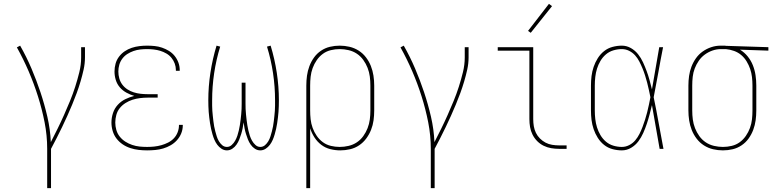

<svg xmlns="http://www.w3.org/2000/svg" viewBox="-20 -776 4040 1001"><path d="M226 205V0Q226 -70 212.5 -138.5Q199 -207 178 -273.5Q157 -340 129.5 -404Q102 -468 68 -529L85 -538Q118 -480 144 -419Q170 -358 191 -295Q212 -232 227 -167Q242 -102 245 -35Q263 -70 280.5 -105.5Q298 -141 314 -177Q330 -213 345 -249.5Q360 -286 372 -323.5Q384 -361 393.5 -399.5Q403 -438 403 -477V-530H423V-477Q423 -445 416 -413.5Q409 -382 400 -351.5Q391 -321 380 -291Q369 -261 356.5 -231Q344 -201 331 -172Q318 -143 304 -114Q290 -85 275.5 -56.5Q261 -28 246 0V205Z M747 8Q725 8 703 5.5Q681 3 659.5 -4Q638 -11 619.5 -23.5Q601 -36 587.5 -53.5Q574 -71 567.5 -93Q561 -115 561 -137Q561 -162 569 -186.5Q577 -211 594 -229.5Q611 -248 633.5 -259Q656 -270 680 -276Q659 -282 639 -293Q619 -304 604.5 -321Q590 -338 583.5 -359.5Q577 -381 577 -403Q577 -424 582.5 -444Q588 -464 600.5 -480.5Q613 -497 630 -508.5Q647 -520 666.5 -526.5Q686 -533 706.5 -535.5Q727 -538 747 -538Q767 -538 786.5 -536Q806 -534 825 -527.5Q844 -521 861 -510.5Q878 -500 890.5 -484.5Q903 -469 910 -450Q917 -431 917 -411Q917 -410 917 -409Q917 -408 917 -407H897Q897 -408 897 -409Q897 -410 897 -411Q897 -428 891 -444.5Q885 -461 874 -474.5Q863 -488 847.5 -497Q832 -506 815.5 -511Q799 -516 781.5 -518Q764 -520 747 -520Q729 -520 711 -518Q693 -516 676 -510Q659 -504 644 -494.5Q629 -485 618 -470.5Q607 -456 602 -438.5Q597 -421 597 -403Q597 -385 602 -367Q607 -349 618 -334.5Q629 -320 644.5 -310Q660 -300 677.5 -294.5Q695 -289 713.5 -287Q732 -285 750 -285H802V-267H750Q730 -267 710 -264.5Q690 -262 671 -256Q652 -250 634.5 -239Q617 -228 604.5 -212.5Q592 -197 586.5 -177Q581 -157 581 -137Q581 -118 586.5 -98.5Q592 -79 604.5 -63.5Q617 -48 633.5 -37.5Q650 -27 669 -20.5Q688 -14 707.5 -12Q727 -10 747 -10Q766 -10 784.5 -12Q803 -14 821 -19Q839 -24 856 -32.5Q873 -41 886 -54.5Q899 -68 906 -86Q913 -104 913 -122Q913 -123 913 -123.5Q913 -124 913 -125H933Q933 -124 933 -123.5Q933 -123 933 -122Q933 -101 925 -81Q917 -61 902.5 -45Q888 -29 869.5 -18.5Q851 -8 831 -2Q811 4 789.5 6Q768 8 747 8Z M1163 8Q1148 8 1135 -0.5Q1122 -9 1113 -21Q1104 -33 1098 -47Q1092 -61 1088 -75Q1084 -89 1080.5 -104Q1077 -119 1075 -133.5Q1073 -148 1071 -163Q1069 -178 1068 -193Q1067 -208 1066.5 -223Q1066 -238 1066 -253Q1066 -325 1077 -397Q1088 -469 1109 -538L1128 -533Q1107 -465 1096.5 -394.5Q1086 -324 1086 -253Q1086 -239 1086 -225.5Q1086 -212 1087 -198.5Q1088 -185 1089.5 -171.5Q1091 -158 1092.5 -144.5Q1094 -131 1096.5 -117.5Q1099 -104 1102.5 -91Q1106 -78 1110 -65Q1114 -52 1121 -40Q1128 -28 1138.5 -19Q1149 -10 1163 -10Q1177 -10 1188 -20Q1199 -30 1206 -42.5Q1213 -55 1217.5 -68.5Q1222 -82 1225 -95.5Q1228 -109 1230.5 -123.5Q1233 -138 1234.5 -152Q1236 -166 1237.5 -180Q1239 -194 1239.5 -208Q1240 -222 1240 -236.5Q1240 -251 1240 -265V-345H1260V-265Q1260 -251 1260 -236.5Q1260 -222 1260.5 -208Q1261 -194 1262.5 -180Q1264 -166 1265.5 -152Q1267 -138 1269.5 -123.5Q1272 -109 1275 -95.5Q1278 -82 1282.5 -68.5Q1287 -55 1294 -42.5Q1301 -30 1312 -20Q1323 -10 1337 -10Q1351 -10 1361.5 -19Q1372 -28 1379 -40Q1386 -52 1390 -65Q1394 -78 1397.5 -91Q1401 -104 1403.5 -117.5Q1406 -131 1407.5 -144.5Q1409 -158 1410.5 -171.5Q1412 -185 1413 -198.5Q1414 -212 1414 -225.5Q1414 -239 1414 -253Q1414 -324 1403.5 -394.5Q1393 -465 1372 -533L1391 -538Q1412 -469 1423 -397Q1434 -325 1434 -253Q1434 -238 1433.5 -223Q1433 -208 1432 -193Q1431 -178 1429 -163Q1427 -148 1425 -133.5Q1423 -119 1419.5 -104Q1416 -89 1412 -75Q1408 -61 1402 -47Q1396 -33 1387 -21Q1378 -9 1365 -0.5Q1352 8 1337 8Q1337 8 1337 8Q1337 8 1337 8Q1322 8 1309 -0.5Q1296 -9 1287 -22Q1278 -35 1272.5 -49Q1267 -63 1262.5 -77.5Q1258 -92 1255 -107Q1252 -122 1250 -138Q1248 -122 1245 -107Q1242 -92 1237.5 -77.5Q1233 -63 1227.5 -49Q1222 -35 1213 -22Q1204 -9 1191 -0.5Q1178 8 1163 8Q1163 8 1163 8Q1163 8 1163 8Z M1577 205V-330Q1577 -356 1580.5 -381.5Q1584 -407 1593 -431Q1602 -455 1617 -476Q1632 -497 1653.5 -511.5Q1675 -526 1700 -532Q1725 -538 1751 -538Q1777 -538 1802.5 -532Q1828 -526 1850 -512Q1872 -498 1888 -477Q1904 -456 1913.5 -432Q1923 -408 1927 -382Q1931 -356 1931 -330V-200Q1931 -174 1927.5 -148.5Q1924 -123 1914.5 -99Q1905 -75 1889.5 -54Q1874 -33 1852.5 -18.5Q1831 -4 1805.5 2Q1780 8 1754 8Q1728 8 1702 1.5Q1676 -5 1655 -21Q1634 -37 1619.5 -59.5Q1605 -82 1597 -107V205ZM1751 -10Q1774 -10 1797.5 -15.5Q1821 -21 1840.5 -34Q1860 -47 1874 -66.5Q1888 -86 1896.5 -108Q1905 -130 1908 -153Q1911 -176 1911 -200V-330Q1911 -354 1908 -377Q1905 -400 1896.5 -422Q1888 -444 1874 -463.5Q1860 -483 1840.5 -496Q1821 -509 1797.5 -514.5Q1774 -520 1751 -520Q1728 -520 1705 -514.5Q1682 -509 1663.5 -495.5Q1645 -482 1631.5 -462.5Q1618 -443 1610 -421Q1602 -399 1599.5 -376Q1597 -353 1597 -330V-200Q1597 -177 1599.5 -154Q1602 -131 1610 -109Q1618 -87 1631.5 -67.5Q1645 -48 1663.5 -34.5Q1682 -21 1705 -15.5Q1728 -10 1751 -10Z M2226 205V0Q2226 -70 2212.5 -138.5Q2199 -207 2178 -273.5Q2157 -340 2129.5 -404Q2102 -468 2068 -529L2085 -538Q2118 -480 2144 -419Q2170 -358 2191 -295Q2212 -232 2227 -167Q2242 -102 2245 -35Q2263 -70 2280.5 -105.5Q2298 -141 2314 -177Q2330 -213 2345 -249.5Q2360 -286 2372 -323.5Q2384 -361 2393.5 -399.5Q2403 -438 2403 -477V-530H2423V-477Q2423 -445 2416 -413.5Q2409 -382 2400 -351.5Q2391 -321 2380 -291Q2369 -261 2356.5 -231Q2344 -201 2331 -172Q2318 -143 2304 -114Q2290 -85 2275.5 -56.5Q2261 -28 2246 0V205Z M2895 0Q2874 0 2853.5 -3.5Q2833 -7 2814.5 -16Q2796 -25 2781 -40Q2766 -55 2756.5 -74Q2747 -93 2743.5 -113.5Q2740 -134 2740 -155V-512H2575V-530H2760V-155Q2760 -136 2763 -118Q2766 -100 2774 -83.5Q2782 -67 2795 -54Q2808 -41 2824 -32.5Q2840 -24 2858.5 -21Q2877 -18 2895 -18H2934V0ZM2747 -605 2733 -615 2842 -756 2858 -744Z M3222 8Q3198 8 3173.5 1.5Q3149 -5 3129.5 -20.5Q3110 -36 3096.5 -57.5Q3083 -79 3075 -102.5Q3067 -126 3064 -150.5Q3061 -175 3061 -200V-330Q3061 -355 3064 -379.5Q3067 -404 3075 -427.5Q3083 -451 3096.5 -472.5Q3110 -494 3129.5 -509.5Q3149 -525 3173.5 -531.5Q3198 -538 3222 -538Q3247 -538 3269 -525.5Q3291 -513 3306.5 -493.5Q3322 -474 3332.5 -451Q3343 -428 3351.5 -405Q3360 -382 3366.5 -358Q3373 -334 3379 -310Q3389 -365 3398 -420Q3407 -475 3417 -530H3437Q3424 -465 3412.5 -399.5Q3401 -334 3388 -269Q3402 -202 3414 -134.5Q3426 -67 3439 0H3419Q3409 -57 3399 -114Q3389 -171 3379 -228Q3373 -203 3366.5 -178.5Q3360 -154 3352 -130Q3344 -106 3333.5 -82.5Q3323 -59 3308 -39Q3293 -19 3270.5 -5.5Q3248 8 3222 8ZM3222 -10Q3242 -10 3260.5 -19.5Q3279 -29 3292 -44.5Q3305 -60 3314 -78Q3323 -96 3330 -114.5Q3337 -133 3343 -152Q3349 -171 3354 -190.5Q3359 -210 3363 -229.5Q3367 -249 3371 -269Q3367 -288 3363 -307Q3359 -326 3354 -345Q3349 -364 3343 -383Q3337 -402 3329.5 -420Q3322 -438 3313 -455.5Q3304 -473 3291 -487.5Q3278 -502 3260 -511Q3242 -520 3222 -520Q3200 -520 3178 -513.5Q3156 -507 3139 -492.5Q3122 -478 3110.5 -458.5Q3099 -439 3092.5 -418Q3086 -397 3083.5 -374.5Q3081 -352 3081 -330V-200Q3081 -178 3083.5 -155.5Q3086 -133 3092.5 -112Q3099 -91 3110.5 -71.5Q3122 -52 3139 -37.5Q3156 -23 3178 -16.5Q3200 -10 3222 -10Z M3749 8Q3723 8 3697.5 2Q3672 -4 3650 -18Q3628 -32 3612 -53Q3596 -74 3586.5 -98Q3577 -122 3573 -148Q3569 -174 3569 -200V-330Q3569 -355 3572.5 -380Q3576 -405 3585 -428.5Q3594 -452 3608.5 -472.5Q3623 -493 3643.5 -507.5Q3664 -522 3688 -530Q3712 -538 3737 -538Q3740 -538 3743.5 -538Q3747 -538 3750 -538Q3754 -538 3758 -538Q3762 -538 3766 -537L3986 -530V-512L3838 -517Q3861 -503 3878 -482Q3895 -461 3905 -436Q3915 -411 3919 -384Q3923 -357 3923 -330V-200Q3923 -174 3919.5 -148.5Q3916 -123 3907 -99Q3898 -75 3883 -54Q3868 -33 3846.5 -18.5Q3825 -4 3800 2Q3775 8 3749 8ZM3749 -10Q3772 -10 3795 -15.5Q3818 -21 3836.5 -34.5Q3855 -48 3868.5 -67.5Q3882 -87 3890 -109Q3898 -131 3900.5 -154Q3903 -177 3903 -200V-330Q3903 -352 3900.5 -374Q3898 -396 3891 -416.5Q3884 -437 3872.5 -456Q3861 -475 3844.5 -489Q3828 -503 3807 -510.5Q3786 -518 3764 -520H3750Q3747 -520 3744.5 -520Q3742 -520 3739 -520Q3716 -520 3694.5 -512.5Q3673 -505 3654.5 -491.5Q3636 -478 3623 -459Q3610 -440 3602 -419Q3594 -398 3591.5 -375.5Q3589 -353 3589 -330V-200Q3589 -176 3592 -153Q3595 -130 3603.5 -108Q3612 -86 3626 -66.5Q3640 -47 3659.5 -34Q3679 -21 3702.5 -15.5Q3726 -10 3749 -10Z"/></svg>

Font: Iosevka Slab Thin
Style: Regular
Weight: 100
Monospace: yes
Designer: Belleve Invis
Foundry: Belleve Invis
Version: Version 11.1.0; ttfautohint (v1.8.3)